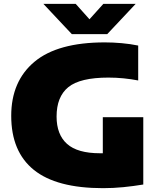

<svg xmlns="http://www.w3.org/2000/svg" viewBox="-20 -971 830 1001"><path d="M517.5 10Q274.5 10 156.5 -85.2Q38.5 -180.5 38.5 -367Q38.5 -547.5 159.5 -648.8Q280.5 -750 526.5 -750Q569 -750 614 -746Q659 -742 700.5 -733.5V-551.5Q664.5 -558.5 625.2 -562.5Q586 -566.5 545.5 -566.5Q397 -566.5 336 -516.5Q275 -466.5 275 -363.5Q275 -269.5 329.5 -220.8Q384 -172 501.5 -172Q508.5 -172 516 -172V-360H727V-9Q675.5 -0.5 622.8 4.8Q570 10 517.5 10ZM354.5 -793 206 -951H374.5L446.5 -870.5L519 -951H687.5L539 -793Z"/></svg>

Font: Encode Sans SmExp Black
Style: Regular
Weight: 900
Width: 6
Designer: Multiple Designers
Foundry: Impallari Type
Version: Version 3.002; ttfautohint (v1.8.3) -l 8 -r 50 -G 200 -x 14 